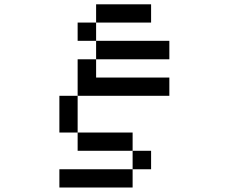

<svg xmlns="http://www.w3.org/2000/svg" viewBox="-20 -712 1040 873"><path d="M333 -526.4V-609.4H417V-526.4ZM250 -109.4V-276.4H333V-442.4H417V-526.4H750V-442.4H417V-359.4H750V-276.4H333V-109.4H583V-26.4H667V57.6H583V-26.4H333V-109.4ZM417 -609.4V-692.4H667V-609.4ZM583 57.6V140.6H250V57.6Z"/></svg>

Font: KH Dot Kodenmachou 12
Style: Regular
Weight: 400
Designer: Original version for X68000 by Keitarou Hiraki (http://hp.vector.co.jp/authors/VA000874/) / TrueType conversion by Homem
Version: Version 1.00.20150527